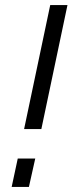

<svg xmlns="http://www.w3.org/2000/svg" viewBox="-20 -737 288 757"><path d="M75 -228 178 -717H246L143 -228ZM26 0 50 -112H119L94 0Z"/></svg>

Font: Raleway
Style: Italic
Weight: 400
Italic angle: -12°
Designer: Matt McInerney, Pablo Impallari, Rodrigo Fuenzalida
Foundry: Matt McInerney, Pablo Impallari, Rodrigo Fuenzalida
Version: Version 4.026